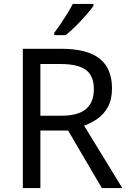

<svg xmlns="http://www.w3.org/2000/svg" viewBox="-20 -964 662 984"><path d="M294 -714Q427 -714 490.5 -663.5Q554 -613 554 -511Q554 -454 533 -416Q512 -378 479.5 -355.5Q447 -333 411 -320L607 0H502L329 -295H187V0H97V-714ZM289 -636H187V-371H294Q381 -371 421 -405.5Q461 -440 461 -507Q461 -577 419 -606.5Q377 -636 289 -636ZM459 -934Q447 -916 422 -887.5Q397 -859 368.5 -830.5Q340 -802 316 -784H258V-796Q273 -815 290.5 -841Q308 -867 325 -894.5Q342 -922 353 -944H459Z"/></svg>

Font: Noto Sans Bengali UI
Style: Regular
Weight: 400
Designer: Jelle Bosma - Monotype Design Team
Foundry: Monotype Imaging Inc.
Version: Version 2.003; ttfautohint (v1.8.4.7-5d5b)